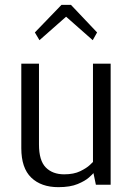

<svg xmlns="http://www.w3.org/2000/svg" viewBox="-20 -763 552 793"><path d="M143 -597 124 -629 234 -743H273L381 -629L363 -597L253 -694ZM221 10Q150 10 109 -29.5Q68 -69 68 -151V-500H141V-166Q141 -100 169 -71.5Q197 -43 245 -43Q285 -43 311.5 -56Q338 -69 351 -81.5Q364 -94 364 -94V-500H437V0H376L366 -48Q363 -44 347.5 -30Q332 -16 301 -3Q270 10 221 10Z"/></svg>

Font: Arsenal SC
Style: Regular
Weight: 400
Designer: Andrij Shevchenko
Foundry: Stairsfor
Version: Version 2.001; ttfautohint (v1.8.4.7-5d5b)